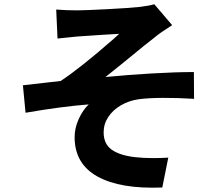

<svg xmlns="http://www.w3.org/2000/svg" viewBox="-20 -813 1040 897"><path d="M340.4 -764.6Q375 -764.6 480.5 -770.1Q586 -775.6 629 -780.4Q677.2 -785.8 700.8 -793.2L784.2 -695.6Q726.2 -658.6 701.6 -637.6Q674.8 -617.2 650.6 -597.4Q626.4 -577.6 600.6 -556.4Q568 -530 533.8 -502.1Q499.6 -474.2 472.8 -453.2Q575.8 -463.2 688.1 -469.8Q800.4 -476.4 885.8 -476.4L886.6 -351.2Q811.8 -356 742.5 -355.7Q673.2 -355.4 628.2 -349.4Q583 -343 545.5 -321.4Q508 -299.8 486.1 -266.9Q464.2 -234 464.2 -194.8Q464.2 -140.4 502.2 -113.5Q540.2 -86.6 612.6 -78.6Q652 -74.4 693.5 -74.4Q735 -74.4 766.2 -76.6L738.2 63Q541.6 70.8 435.1 11.5Q328.6 -47.8 328.6 -172.4Q328.6 -214.4 347.5 -256.4Q366.4 -298.4 394.4 -325.2Q264.8 -315 99.4 -286.2L87 -414.6Q118 -417.6 209.6 -428.6L263.2 -434.6Q352.8 -493 511.2 -631.6L537 -655L459.4 -650.4Q389.8 -646 340.6 -642.4L248.8 -633L242.6 -768.4Q287.4 -764.6 340.4 -764.6Z"/></svg>

Font: 寒蝉端黑体 Light
Style: Regular
Weight: 300
Designer: ChillDuanSans {Warren2060}; 
Source Han Sans {Ryoko NISHIZUKA 西塚涼子 (kana, bopomofo & ideographs); Paul D. Hunt (Latin, G
Foundry: ChillType&Adobe
Version: Version 1.300;Glyphs 3.3 (3306)